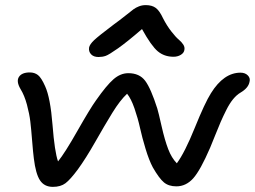

<svg xmlns="http://www.w3.org/2000/svg" viewBox="-20 -747 993 748"><path d="M363.8 -524.9Q344.7 -524.9 334.7 -535.6Q324.7 -546.4 327.1 -562Q329.6 -574.2 346.4 -590.3Q363.3 -606.4 424.8 -652.8Q445.3 -667.5 468.5 -686Q491.7 -704.6 500.2 -710.9Q508.8 -717.3 521.2 -722.2Q533.7 -727.1 547.9 -727.1Q572.3 -727.1 586.9 -716.1Q601.6 -705.1 615.2 -675.8Q629.9 -647 647.5 -624.5Q665 -602.1 676.3 -592.8Q687.5 -583.5 694.1 -573.2Q700.7 -563 698.2 -551.8Q696.3 -540.5 684.1 -533.2Q671.9 -525.9 655.8 -525.9Q620.1 -525.9 594.7 -547.1Q569.3 -568.4 533.2 -633.8Q475.6 -584 439.9 -558.8Q404.3 -533.7 391.6 -529.3Q378.9 -524.9 363.8 -524.9ZM186 -19Q152.8 -19 136 -44.2Q119.1 -69.3 111.8 -129.9Q108.9 -151.9 105.2 -198.2Q101.6 -244.6 98.1 -273.7Q94.7 -302.7 85 -339.1Q75.2 -375.5 60.1 -399.9Q42.5 -429.7 53.7 -447.3Q64.9 -464.8 96.2 -464.8Q114.7 -464.8 127.9 -454.6Q141.1 -444.3 155.8 -411.1Q176.3 -366.2 184.6 -260.5Q192.9 -154.8 206.1 -118.2Q232.4 -150.4 281.7 -237.3Q331.1 -324.2 354 -356Q395 -414.6 422.1 -438.2Q449.2 -461.9 480 -461.9Q523.4 -461.9 545.7 -432.1Q567.9 -402.3 592.8 -324.2Q597.2 -310.1 609.6 -255.1Q622.1 -200.2 635.3 -166Q648.4 -131.8 668.9 -110.8Q699.7 -152.3 739 -249.5Q778.3 -346.7 801.8 -383.8Q851.6 -463.9 917 -463.9Q935.1 -463.9 945.6 -453.1Q956.1 -442.4 952.1 -428.2Q947.8 -404.3 917 -386.2Q901.9 -377.4 887.9 -360.4Q874 -343.3 861.6 -318.4Q849.1 -293.5 839.8 -272.2Q830.6 -251 818.1 -219.5Q805.7 -188 798.8 -171.9Q760.7 -83.5 732.7 -52.2Q704.6 -21 667 -21Q637.2 -21 618.7 -36.4Q600.1 -51.8 575.2 -95.2Q560.5 -123 547.1 -167.2Q533.7 -211.4 525.4 -249Q517.1 -286.6 503.9 -324.7Q490.7 -362.8 475.1 -381.8Q447.8 -356.4 417.7 -307.6Q387.7 -258.8 351.1 -194.3Q314.5 -129.9 283.2 -86.9Q253.9 -47.4 235.1 -33.2Q216.3 -19 186 -19Z"/></svg>

Font: Shantell Sans Irregular
Style: Italic
Weight: 400
Italic angle: -11.31°
Designer: Stephen Nixon, Anya Danilova, Shantell Martin
Foundry: Arrow Type
Version: Version 1.006;[9816181b4]